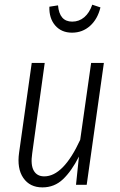

<svg xmlns="http://www.w3.org/2000/svg" viewBox="-20 -793 513 824"><path d="M289.1 -652.8Q243.7 -652.8 217 -683.6Q190.4 -714.4 191.9 -764.2L229 -770Q234.9 -700.2 290 -700.2Q319.3 -700.2 341.6 -719Q363.8 -737.8 376 -772.9L411.1 -761.2Q398.9 -710.9 366.5 -681.9Q334 -652.8 289.1 -652.8ZM162.1 11.2Q107.9 11.2 80.1 -29.3Q52.2 -69.8 62 -138.2L116.2 -522.9H171.9L118.2 -134.8Q110.8 -85.4 124.8 -60.8Q138.7 -36.1 169.9 -36.1Q252 -36.1 324.2 -192.9L371.1 -522.9H425.8L352.1 0H306.2L318.8 -121.1Q287.1 -58.6 250.2 -23.7Q213.4 11.2 162.1 11.2Z"/></svg>

Font: Fira Sans Compressed Light
Style: Italic
Weight: 300
Width: 3
Italic angle: -8°
Designer: Carrois Corporate & Edenspiekermann AG
Foundry: Carrois Corporate GbR & Edenspiekermann AG
Version: Version 4.203;PS 004.203;hotconv 1.0.88;makeotf.lib2.5.64775